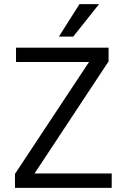

<svg xmlns="http://www.w3.org/2000/svg" viewBox="-20 -903 609 923"><path d="M263 -727 362 -883H456L332 -727ZM502 -674V-608L146 -69H517V0H52V-67L408 -605H57V-674Z"/></svg>

Font: Hind
Style: Regular
Weight: 400
Designer: Manushi Parikh, Satya Rajpurohit
Foundry: Indian Type Foundry
Version: Version 2.000;PS 1.0;hotconv 1.0.79;makeotf.lib2.5.61930